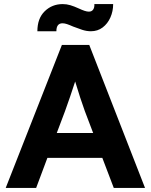

<svg xmlns="http://www.w3.org/2000/svg" viewBox="-20 -920 738 940"><path d="M8 0 283 -700H417L690 0H537L481 -147H212L157 0ZM298 -375 258 -269H436L395 -377Q386 -401 372.5 -442.5Q359 -484 348 -521Q336 -484 323 -446Q310 -408 298 -375ZM425 -767Q404 -767 382.5 -774Q361 -781 338 -790Q320 -798 308 -802Q296 -806 286 -806Q256 -806 256 -767H163Q163 -830 199 -865Q235 -900 287 -900Q306 -900 324.5 -894.5Q343 -889 367 -878Q382 -871 394 -867Q406 -863 415 -863Q429 -863 436 -873Q443 -883 442 -900H534Q534 -865 520.5 -834.5Q507 -804 482.5 -785.5Q458 -767 425 -767Z"/></svg>

Font: Readex Pro SemiBold
Style: Regular
Weight: 600
Designer: Bonnie Shaver-Troup, Thomas Jockin
Foundry: Lexend
Version: Version 1.204; ttfautohint (v1.8.4.7-5d5b)